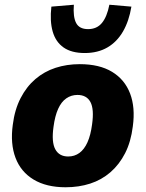

<svg xmlns="http://www.w3.org/2000/svg" viewBox="-20 -780 615 811"><path d="M257 11Q176 11 122 -21.5Q68 -54 45.5 -113.5Q23 -173 34 -253Q42 -317 67 -365.5Q92 -414 129.5 -446Q167 -478 214.5 -493.5Q262 -509 317 -509Q400 -509 453.5 -476.5Q507 -444 529.5 -385Q552 -326 541 -246Q533 -181 508.5 -133Q484 -85 446.5 -52.5Q409 -20 361 -4.5Q313 11 257 11ZM268 -119Q295 -119 315.5 -134Q336 -149 349.5 -179Q363 -209 369 -255Q378 -319 362 -349Q346 -379 307 -379Q281 -379 260 -364.5Q239 -350 225.5 -320Q212 -290 206 -244Q197 -180 213.5 -149.5Q230 -119 268 -119ZM338 -556Q282 -556 248.5 -579.5Q215 -603 202.5 -647Q190 -691 197 -752L292 -760Q288 -709 301.5 -683Q315 -657 352 -657Q389 -657 410.5 -683Q432 -709 442 -760L535 -752Q525 -691 499.5 -647Q474 -603 433.5 -579.5Q393 -556 338 -556Z"/></svg>

Font: Nunito Sans 10pt SemiCondensed Black
Style: Italic
Weight: 900
Width: 4
Italic angle: -9°
Designer: Vernon Adams
Foundry: Vernon Adams
Version: Version 3.101;gftools[0.9.27]